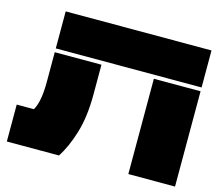

<svg xmlns="http://www.w3.org/2000/svg" viewBox="-100 -827 1085 954"><g transform="rotate(15 442.5 -350.0)"><path d="M125 -509.8V-700.2H875V-509.8ZM9.8 0V-189.9H98.1Q125 -235.4 125 -336.9V-490.2H365.2V-336.9Q365.2 -222.7 339.8 -138.9Q314.5 -55.2 277.8 0ZM634.8 0V-490.2H875V0Z"/></g></svg>

Font: Nastup Basic
Style: Regular
Weight: 400
Designer: Maksym Kobuzan
Foundry: Zakznak
Version: Version 1.020;FEAKit 1.0